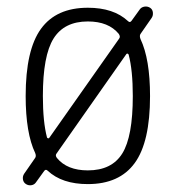

<svg xmlns="http://www.w3.org/2000/svg" viewBox="-20 -554 540 588"><path d="M111.3 -259.8Q111.3 -180.7 124 -132.8Q125 -130.9 127.4 -130.4Q129.9 -129.9 130.9 -131.8L344.7 -435.5Q349.6 -441.4 343.8 -450.2Q312.5 -488.3 249 -488.3Q176.8 -488.3 144 -436Q111.3 -383.8 111.3 -259.8ZM386.7 -259.8Q386.7 -338.9 374 -386.7Q373 -388.7 371.1 -389.6Q369.1 -390.6 367.2 -388.7L153.3 -84Q148.4 -78.1 154.3 -70.3Q185.5 -32.2 249 -32.2Q322.3 -32.2 354.5 -84Q386.7 -135.7 386.7 -259.8ZM53.7 -21.5 86.9 -69.3Q91.8 -75.2 87.9 -85Q58.6 -146.5 58.6 -259.8Q58.6 -401.4 105.5 -465.8Q152.3 -530.3 249 -530.3Q328.1 -530.3 372.1 -489.3Q377.9 -483.4 382.8 -490.2L408.2 -525.4Q413.1 -532.2 422.4 -533.7Q431.6 -535.2 439.5 -530.3Q447.3 -525.4 448.2 -515.6Q449.2 -505.9 444.3 -499L411.1 -451.2Q406.2 -445.3 410.2 -434.6Q439.5 -373 439.5 -259.8Q439.5 -119.1 392.6 -54.7Q345.7 9.8 249 9.8Q169.9 9.8 126 -31.2Q120.1 -37.1 115.2 -30.3L89.8 4.9Q85 11.7 76.2 13.2Q67.4 14.6 59.6 9.8Q51.8 4.9 50.3 -4.4Q48.8 -13.7 53.7 -21.5Z"/></svg>

Font: Rounded Mgen+ 1mn light
Style: Regular
Weight: 200
Designer: [Source Han Sans]
Ryoko NISHIZUKA  (kana & ideographs); Paul D. Hunt (Latin, Greek & Cyrillic); Wenlong ZHANG  (bopomofo
Version: Version 1.059.20150602